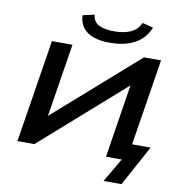

<svg xmlns="http://www.w3.org/2000/svg" viewBox="-111 -1032 1205 1296"><g transform="rotate(10 491.5 -384.0)"><path d="M686 164 782 0H674L760 -547L785 -531L183 0H67L179 -705H320L233 -159L208 -175L810 -705H927L833 -113H960L809 164ZM564 -762Q499 -762 452.5 -778.5Q406 -795 380.5 -828Q355 -861 352 -913L432 -931Q437 -882 476 -862.5Q515 -843 580 -843Q646 -843 692 -863Q738 -883 761 -932L835 -913Q815 -862 777 -828.5Q739 -795 685.5 -778.5Q632 -762 564 -762Z"/></g></svg>

Font: Nunito Sans 10pt Expanded
Style: Bold Italic
Weight: 700
Width: 7
Italic angle: -9°
Designer: Vernon Adams
Foundry: Vernon Adams
Version: Version 3.101;gftools[0.9.27]